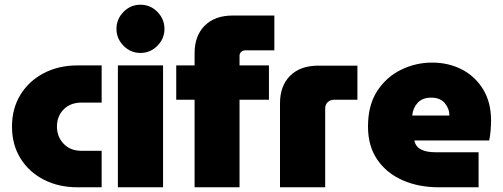

<svg xmlns="http://www.w3.org/2000/svg" viewBox="-20 -796 2138 816"><path d="M310 0Q229 0 166 -32.5Q103 -65 67 -123Q31 -181 31 -258Q31 -335 67 -393.5Q103 -452 166 -485Q229 -518 310 -518H412V-360H327Q279 -360 250.5 -331Q222 -302 222 -258Q222 -215 250.5 -185Q279 -155 327 -155H412V0Z M481 0V-518H673V0ZM577 -571Q535 -571 505 -601.5Q475 -632 475 -673Q475 -715 505 -745.5Q535 -776 577 -776Q619 -776 649 -745.5Q679 -715 679 -673Q679 -632 649 -601.5Q619 -571 577 -571Z M807 0V-372H729V-518H807V-570Q807 -644 850 -687Q893 -730 969 -730H1146V-582H1022Q1012 -582 1005 -575.5Q998 -569 998 -559V-518H1123V-372H998V0Z M1170 0V-357Q1170 -431 1213 -474Q1256 -517 1333 -517H1499V-372H1400Q1383 -372 1372.5 -361.5Q1362 -351 1362 -334V0Z M1846 0Q1759 0 1691 -30Q1623 -60 1583.5 -117.5Q1544 -175 1544 -258Q1544 -349 1583 -409Q1622 -469 1684.5 -499.5Q1747 -530 1816 -530Q1887 -530 1943.5 -500.5Q2000 -471 2033.5 -416Q2067 -361 2067 -284Q2067 -265 2065 -240.5Q2063 -216 2059 -199H1741Q1746 -173 1769 -161Q1792 -149 1829 -149H2014V0ZM1732 -305H1890Q1890 -334 1870.5 -357.5Q1851 -381 1813 -381Q1775 -381 1755 -359Q1735 -337 1732 -305Z"/></svg>

Font: MuseoModerno Black
Style: Regular
Weight: 900
Designer: Pablo Cosgaya, Héctor Gatti, Marcela Romero, and the Authors of The MuseoModerno Project.
Foundry: Omnibus-Type Team
Version: Version 1.001